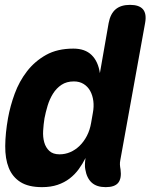

<svg xmlns="http://www.w3.org/2000/svg" viewBox="-20 -760 640 790"><path d="M475 -101Q473 -91 473.5 -82Q474 -73 476 -63Q481 -26 466.5 -8Q452 10 415 10Q378 10 357.5 -8.5Q337 -27 331 -63Q329 -72 329.5 -85Q330 -98 332 -110Q320 -86 304 -64Q288 -42 266.5 -25.5Q245 -9 217 0.5Q189 10 153 10Q97 10 64 -11Q31 -32 16 -69.5Q1 -107 1.5 -159.5Q2 -212 13 -274Q22 -324 40.5 -374.5Q59 -425 91 -466.5Q123 -508 169.5 -534Q216 -560 282 -560Q330 -560 357 -533.5Q384 -507 391 -459L427 -665Q434 -703 455.5 -721.5Q477 -740 515 -740Q553 -740 568.5 -721.5Q584 -703 577 -665ZM225 -125Q248 -125 269 -134Q290 -143 307.5 -160Q325 -177 337.5 -201Q350 -225 355 -255L362 -295Q367 -321 364 -344.5Q361 -368 351 -386Q341 -404 324 -414.5Q307 -425 284 -425Q254 -425 233 -411Q212 -397 198 -374.5Q184 -352 176 -325.5Q168 -299 163 -273Q159 -248 157.5 -222Q156 -196 162 -174.5Q168 -153 183 -139Q198 -125 225 -125Z"/></svg>

Font: Maple Mono ExtraBold
Style: Italic
Weight: 800
Italic angle: -10°
Monospace: yes
Designer: subframe7536
Version: Version 7.200